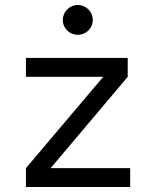

<svg xmlns="http://www.w3.org/2000/svg" viewBox="-20 -750 626 770"><path d="M84 0H502V-75.7H183.1L492.2 -441.9V-517.6H84V-441.9H394L84 -75.7ZM292 -610.4C325.2 -610.4 352.1 -636.7 352.1 -669.9C352.1 -703.1 325.2 -730 292 -730C258.8 -730 231.9 -703.1 231.9 -669.9C231.9 -636.7 258.8 -610.4 292 -610.4Z"/></svg>

Font: Cascadia Code SemiLight
Style: Regular
Weight: 350
Monospace: yes
Designer: Aaron Bell
Foundry: Saja Typeworks
Version: Version 2404.023